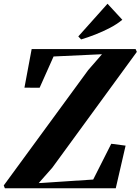

<svg xmlns="http://www.w3.org/2000/svg" viewBox="-41 -1005 750 1025"><path d="M-15 0 -21 -15 430 -631 503.5 -715.5 245 -703.5 170.5 -536.5 89.5 -537 128 -743H683L689.5 -728L238 -109.5L165.5 -27.5L456.5 -46.5L553 -237.5L629.5 -227.5L577 0ZM392 -794.5 377 -810.5 533 -985 612 -899.5Q583 -875.5 545.5 -856Q508 -836.5 468.5 -821Q429 -805.5 392 -794.5Z"/></svg>

Font: Merriweather 144pt ExtraBold
Style: Italic
Weight: 800
Italic angle: -7.8°
Version: Version 2.101